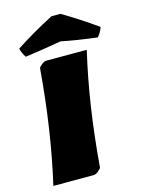

<svg xmlns="http://www.w3.org/2000/svg" viewBox="-131 -965 767 1039"><g transform="rotate(-15 252.5 -445.0)"><path d="M262.2 0H35.2Q102.5 -291.5 130.4 -632.8Q130.4 -639.2 146.2 -651.9Q162.1 -664.6 173.3 -664.6H400.4Q332.5 -375.5 304.7 -32.2Q304.7 -25.9 289.1 -12.9Q273.4 0 262.2 0ZM72.3 -713.9Q56.2 -736.8 48.8 -765.1Q143.6 -828.1 263.2 -889.6H313Q403.8 -836.4 504.9 -765.1Q494.1 -734.9 475.6 -713.9Q357.9 -728.5 274.9 -745.6Q166 -726.6 72.3 -713.9Z"/></g></svg>

Font: Emblema One
Style: Regular
Weight: 400
Designer: Riccardo De Franceschi
Foundry: Riccardo De Franceschi
Version: Version 1.003